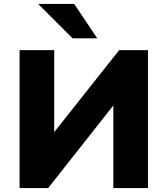

<svg xmlns="http://www.w3.org/2000/svg" viewBox="-20 -961 856 981"><path d="M80 0V-705H257V-281H253L589 -705H736V0H559V-426H562L226 0ZM351 -765 175 -941H359L477 -765Z"/></svg>

Font: Nunito Sans 8pt Black
Style: Regular
Weight: 900
Version: Version 3.101;gftools[0.9.27]